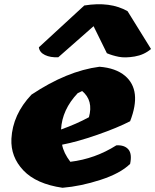

<svg xmlns="http://www.w3.org/2000/svg" viewBox="-20 -889 735 909"><path d="M451 -573Q528 -567 572 -530Q653 -461 596 -315Q536 -284 441.5 -251Q347 -218 274 -204Q281 -165 313 -123Q430 -137 531 -201Q569 -203 587.5 -182Q606 -161 596 -113Q550 -68 456 -37.5Q362 -7 276 0Q152 -18 91 -82Q30 -146 34 -232Q40 -347 129 -441Q297 -553 451 -573ZM369 -458 348 -448Q274 -370 269 -276Q342 -302 401 -334Q423 -413 369 -458ZM423 -765 256 -618Q219 -616 193 -628.5Q167 -641 164 -665L379 -863Q502 -883 584 -836L695 -657Q662 -629 617.5 -621.5Q573 -614 542.5 -620Q512 -626 486 -637Z"/></svg>

Font: Tillana ExtraBold
Style: Regular
Weight: 800
Designer: Lipi Raval (Devanagari, Latin), Jonny Pinhorn (Latin)
Foundry: Indian Type Foundry
Version: Version 2.003;PS 1.0;hotconv 1.0.79;makeotf.lib2.5.61930; tt